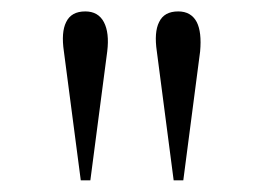

<svg xmlns="http://www.w3.org/2000/svg" viewBox="-20 -762 457 333"><path d="M297.9 -449.2 327.1 -672.9Q330.1 -706.1 321.3 -723.6Q311.5 -742.2 289.1 -742.2Q264.6 -742.2 255.9 -723.6Q247.1 -706.1 252 -672.9L281.2 -449.2ZM136.7 -449.2 166 -672.9Q169.9 -705.1 160.2 -723.6Q150.4 -742.2 127.9 -742.2Q103.5 -742.2 94.7 -723.6Q85.9 -706.1 90.8 -672.9L120.1 -449.2Z"/></svg>

Font: Batang
Style: Regular
Weight: 400
Version: Version 2.21